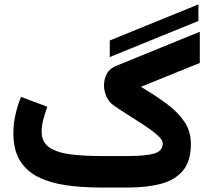

<svg xmlns="http://www.w3.org/2000/svg" viewBox="-20 -840 940 860"><path d="M471.7 -584.5V-658.7L868.7 -820.3V-746.1ZM553.2 0H429.7Q345.7 0 274.4 -10.5Q203.1 -21 150.6 -47.4Q98.1 -73.7 69.1 -121.3Q40 -168.9 40 -243.2Q40 -287.1 49.8 -328.9Q59.6 -370.6 74.2 -406.2L191.9 -361.8Q183.6 -338.9 175 -308.6Q166.5 -278.3 166.5 -251Q166.5 -202.1 202.6 -178.7Q238.8 -155.3 298.6 -148.2Q358.4 -141.1 429.7 -141.1H552.7Q630.9 -141.1 669.9 -152.1Q709 -163.1 709 -197.3Q709 -213.4 685.1 -234.6Q661.1 -255.9 625.2 -279.5Q589.4 -303.2 552 -326.4Q514.6 -349.6 487.3 -369.1Q467.3 -383.8 456.5 -408.2Q445.8 -432.6 445.8 -458Q445.8 -485.4 458.5 -509.3Q471.2 -533.2 498 -543.9L875 -697.8V-558.1L611.3 -451.2Q676.8 -412.1 727.1 -374.8Q777.3 -337.4 806.2 -294.4Q835 -251.5 835 -195.3Q835 -118.7 799.8 -76.2Q764.6 -33.7 701.2 -16.8Q637.7 0 553.2 0Z"/></svg>

Font: Vazirmatn UI NL ExtraBold
Style: Regular
Weight: 800
Designer: Saber Rastikerdar
Foundry: Saber Rastikerdar
Version: Version 33.003